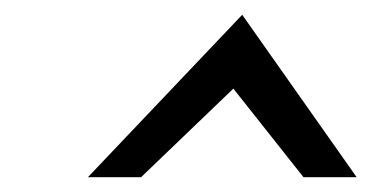

<svg xmlns="http://www.w3.org/2000/svg" viewBox="-20 -767 503 260"><path d="M99 -527H171L296 -647L391 -527H463L308 -747Z"/></svg>

Font: Charger
Style: It
Weight: 400
Designer: Jasper
Foundry: Cannot Into Space Fonts
Version: Version 0.98